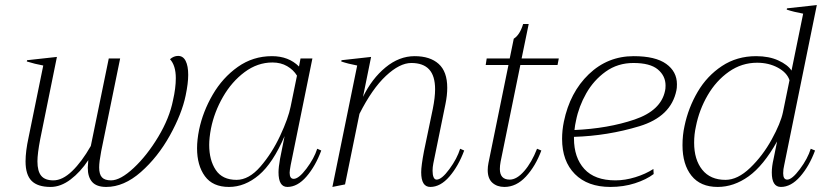

<svg xmlns="http://www.w3.org/2000/svg" viewBox="-20 -729 3249 759"><path d="M724 -433Q724 -400 714 -352Q699 -279 651.5 -193.5Q604 -108 537 -49Q470 10 400 10Q362 10 344.5 -9.5Q327 -29 327 -66Q327 -74 329 -96Q298 -49 259 -19.5Q220 10 180 10Q129 10 105 -14Q81 -38 81 -91Q81 -131 93 -186L151 -470Q118 -476 86 -486L87 -491L205 -504L139 -179Q128 -122 128 -91Q128 -52 143 -34Q158 -16 191 -16Q227 -16 265 -52.5Q303 -89 339 -152L410 -498H455L380 -131Q372 -89 372 -67Q372 -40 383 -28Q394 -16 419 -16Q456 -16 508.5 -65Q561 -114 605.5 -188Q650 -262 664 -333Q675 -381 675 -420Q675 -470 652 -495Q667 -508 684 -508Q704 -508 714 -488Q724 -468 724 -433Z M759 -143Q759 -176 767 -216Q782 -288 821 -355Q860 -422 920 -464.5Q980 -507 1055 -507Q1121 -507 1162 -466L1168 -498H1215L1129 -76Q1125 -54 1125 -46Q1125 -22 1141 -22Q1161 -22 1191.5 -62.5Q1222 -103 1234 -141L1250 -134Q1227 -72 1191.5 -31Q1156 10 1116 10Q1081 10 1081 -48Q1081 -67 1087 -101L1105 -191Q1059 -84 1003.5 -37Q948 10 885 10Q821 10 790 -32.5Q759 -75 759 -143ZM1129 -308 1154 -430Q1140 -453 1115 -467.5Q1090 -482 1057 -482Q998 -482 947 -444Q896 -406 861.5 -346Q827 -286 814 -221Q807 -184 807 -156Q807 -96 833 -57Q859 -18 915 -18Q964 -18 1009.5 -70.5Q1055 -123 1087.5 -192.5Q1120 -262 1129 -308Z M1815 -134Q1792 -72 1756.5 -31Q1721 10 1681 10Q1645 10 1645 -48Q1645 -73 1656 -131L1691 -299Q1700 -344 1700 -376Q1700 -429 1676.5 -454.5Q1653 -480 1606 -480Q1560 -480 1505.5 -429Q1451 -378 1401 -279L1344 0L1294 10L1392 -470Q1355 -477 1329 -486L1330 -491L1447 -504L1415 -346Q1450 -418 1504 -462.5Q1558 -507 1619 -507Q1680 -507 1714 -476.5Q1748 -446 1748 -382Q1748 -352 1741 -318L1693 -83Q1690 -68 1690 -54Q1690 -38 1694 -28.5Q1698 -19 1706 -19Q1726 -19 1756.5 -60.5Q1787 -102 1799 -141Z M1959 -90Q1956 -74 1956 -61Q1956 -19 1995 -19Q2023 -19 2052.5 -53Q2082 -87 2103 -141L2120 -134Q2097 -72 2059 -31Q2021 10 1974 10Q1945 10 1926.5 -6.5Q1908 -23 1908 -57Q1908 -70 1911 -85L1990 -472H1900L1904 -498H1995L2011 -576Q2035 -591 2048 -634H2070L2042 -498H2189L2184 -472H2037Z M2656 -396Q2656 -380 2654 -372Q2633 -268 2507.5 -230Q2382 -192 2249 -188V-182Q2249 -106 2290 -61Q2331 -16 2413 -16Q2451 -16 2491.5 -28.5Q2532 -41 2563 -61L2564 -41Q2535 -19 2490 -4.5Q2445 10 2393 10Q2303 10 2252.5 -41Q2202 -92 2202 -180Q2202 -214 2209 -248Q2233 -364 2307.5 -435.5Q2382 -507 2485 -507Q2571 -507 2613.5 -476.5Q2656 -446 2656 -396ZM2611 -391Q2611 -429 2580.5 -454.5Q2550 -480 2484 -480Q2422 -480 2374.5 -446Q2327 -412 2297.5 -360Q2268 -308 2257 -252Q2253 -235 2251 -215Q2384 -221 2488.5 -256.5Q2593 -292 2609 -370Q2611 -377 2611 -391Z M2678 -155Q2678 -195 2686 -231Q2701 -303 2738 -366Q2775 -429 2834 -468Q2893 -507 2969 -507Q3020 -507 3057 -490Q3094 -473 3109 -450L3155 -675Q3117 -682 3090 -691L3091 -696L3209 -709L3080 -76Q3076 -60 3076 -44Q3076 -19 3092 -19Q3111 -19 3142 -60.5Q3173 -102 3185 -141L3202 -134Q3179 -72 3143 -31Q3107 10 3067 10Q3031 10 3031 -47Q3031 -71 3038 -101L3052 -170Q2998 -74 2939.5 -32Q2881 10 2817 10Q2749 10 2713.5 -34.5Q2678 -79 2678 -155ZM3075 -285 3101 -412Q3091 -442 3055 -461.5Q3019 -481 2973 -481Q2912 -481 2861.5 -445.5Q2811 -410 2777.5 -352.5Q2744 -295 2731 -229Q2724 -198 2724 -165Q2724 -98 2756 -58Q2788 -18 2848 -18Q2896 -18 2945.5 -65.5Q2995 -113 3030.5 -177.5Q3066 -242 3075 -285Z"/></svg>

Font: Trirong ExtraLight
Style: Italic
Weight: 275
Italic angle: -12°
Designer: Katatrad Team
Foundry: CadsonDemak
Version: Version 1.003